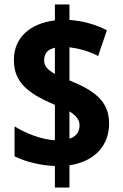

<svg xmlns="http://www.w3.org/2000/svg" viewBox="-20 -872 548 857"><path d="M225 -131V-35H290V-134C406 -152 467 -225 467 -321C467 -426 393 -471 290 -513V-661C329 -656 375 -645 418 -622L457 -737C402 -765 346 -779 290 -783V-852H225V-781C118 -768 42 -707 42 -605C42 -511 94 -459 225 -404V-246C165 -249 94 -277 45 -308V-174C97 -149 159 -134 225 -131ZM225 -659V-542C192 -561 177 -577 177 -602C177 -632 191 -651 225 -659ZM290 -253V-375C318 -357 335 -339 335 -313C335 -284 322 -263 290 -253Z"/></svg>

Font: Noto Sans Kannada UI Condensed ExtraBold
Style: Regular
Weight: 800
Width: 3
Designer: Jelle Bosma - Monotype Design Team
Foundry: Monotype Imaging Inc.
Version: Version 2.005